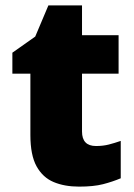

<svg xmlns="http://www.w3.org/2000/svg" viewBox="-20 -684 500 714"><path d="M337 -141Q363 -141 384.5 -146.5Q406 -152 429 -160V-21Q398 -8 363 1Q328 10 274 10Q220 10 179.5 -7Q139 -24 116 -65.5Q93 -107 93 -182V-410H26V-488L111 -548L160 -664H285V-553H421V-410H285V-195Q285 -141 337 -141Z"/></svg>

Font: Noto Sans Ethiopic Black
Style: Regular
Weight: 900
Designer: Monotype Design Team
Foundry: Monotype Imaging Inc.
Version: Version 2.102; ttfautohint (v1.8.4.7-5d5b)